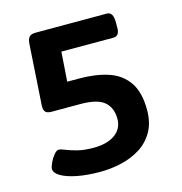

<svg xmlns="http://www.w3.org/2000/svg" viewBox="-105 -796 852 899"><g transform="rotate(-15 321.0 -346.0)"><path d="M272 8Q210 8 161 -1.5Q112 -11 84 -27.5Q56 -44 56 -64Q56 -73 64.5 -92Q73 -111 86 -127Q99 -143 110 -143Q119 -143 139.5 -134.5Q160 -126 192.5 -117.5Q225 -109 271 -109Q336 -109 374.5 -136Q413 -163 413 -212Q413 -265 379.5 -294Q346 -323 263 -323H124Q102 -323 94 -332.5Q86 -342 87 -363L106 -660Q108 -681 117 -690.5Q126 -700 148 -700H493Q523 -700 523 -650V-623Q523 -583 493 -583H241L231 -440H287Q369 -440 429.5 -420Q490 -400 524 -351Q558 -302 558 -216Q558 -153 532.5 -109.5Q507 -66 465.5 -40.5Q424 -15 373.5 -3.5Q323 8 272 8Z"/></g></svg>

Font: Asap Expanded
Style: Bold
Weight: 700
Width: 7
Designer: Pablo Cosgaya
Foundry: Omnibus-Type
Version: Version 3.001; ttfautohint (v1.8.4.7-5d5b)